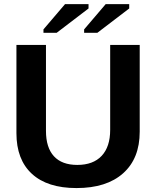

<svg xmlns="http://www.w3.org/2000/svg" viewBox="-20 -907 762 936"><path d="M353 9.8Q210.9 9.8 135.5 -59.6Q60.1 -128.9 60.1 -257.8V-688H204.1V-269Q204.1 -187.5 242.9 -145.3Q281.7 -103 356.9 -103Q434.1 -103 475.6 -147.2Q517.1 -191.4 517.1 -273.9V-688H661.1V-265.1Q661.1 -134.3 580.3 -62.3Q499.5 9.8 353 9.8ZM256.3 -747.1H191.9V-763.7L296.9 -886.7H411.6V-865.7ZM454.6 -747.1H390.1V-763.7L495.1 -886.7H609.9V-865.7Z"/></svg>

Font: Liberation Sans
Style: Bold
Weight: 700
Designer: Steve Matteson
Foundry: Ascender Corporation
Version: Version 2.1.5